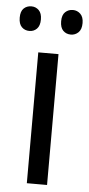

<svg xmlns="http://www.w3.org/2000/svg" viewBox="-70 -805 363 785"><g transform="rotate(5 112.0 -412.0)"><path d="M154 -51H71V-588H154ZM-17 -723Q-17 -749 -4.5 -761Q8 -773 27 -773Q45 -773 57.5 -760.5Q70 -748 70 -723Q70 -697 57.5 -684.5Q45 -672 27 -672Q8 -672 -4.5 -684.5Q-17 -697 -17 -723ZM153 -723Q153 -749 166 -761Q179 -773 197 -773Q215 -773 228 -760.5Q241 -748 241 -723Q241 -697 228 -684.5Q215 -672 197 -672Q178 -672 165.5 -684.5Q153 -697 153 -723Z"/></g></svg>

Font: Noto Sans Tamil UI Condensed
Style: Regular
Weight: 400
Width: 3
Designer: Jelle Bosma - Monotype Design Team
Foundry: Monotype Imaging Inc.
Version: Version 2.004; ttfautohint (v1.8.4.7-5d5b)